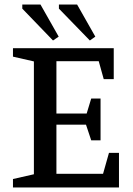

<svg xmlns="http://www.w3.org/2000/svg" viewBox="-20 -824 583 844"><path d="M37 0V-37L129 -58V-554L37 -575V-612H480V-476H436L414 -555H228V-325H361L381 -391H422V-207H381L358 -276H228V-60H433L459 -152H503V0ZM375 -646 239 -786V-804H319L399 -663ZM213 -646 78 -786V-804H158L238 -663Z"/></svg>

Font: Manuale Medium
Style: Regular
Weight: 500
Designer: Eduardo Tunni / Pablo Cosgaya
Foundry: Eduardo Tunni / Pablo Cosgaya
Version: Version 1.002